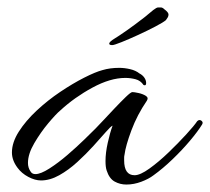

<svg xmlns="http://www.w3.org/2000/svg" viewBox="-20 -485 564 515"><path d="M319 10Q302 10 287.5 2Q273 -6 266 -28Q263 -37 263 -53Q263 -75 269 -102Q275 -129 282 -148Q277 -146 263.5 -130.5Q250 -115 230.5 -93.5Q211 -72 187.5 -50.5Q164 -29 139 -15Q114 -1 90 -1Q74 -1 56 -10.5Q38 -20 27 -35Q12 -55 12 -76Q12 -103 30.5 -132Q49 -161 78.5 -188.5Q108 -216 141.5 -238.5Q175 -261 205.5 -276.5Q236 -292 255 -297Q275 -303 300 -303Q314 -303 329 -299.5Q344 -296 354 -288Q362 -284 367 -277Q372 -270 372 -262Q372 -254 365 -257Q357 -269 343.5 -272.5Q330 -276 316 -276Q276 -276 228 -250Q180 -224 142 -189Q130 -179 109.5 -154.5Q89 -130 72 -101Q55 -72 55 -48Q55 -35 62 -25Q66 -18 75 -18Q89 -18 112.5 -33Q136 -48 161 -69.5Q186 -91 206.5 -111Q227 -131 236 -140Q241 -145 255.5 -160.5Q270 -176 287 -194Q304 -212 317.5 -225Q331 -238 335 -238Q340 -238 351.5 -235.5Q363 -233 371 -228Q379 -223 374 -215Q348 -177 332.5 -135.5Q317 -94 314 -70Q313 -66 313 -62.5Q313 -59 313 -55Q313 -15 341 -15Q356 -15 381 -33Q406 -51 432 -76Q458 -101 479.5 -124.5Q501 -148 509 -160Q512 -163 515 -163Q519 -163 522 -159.5Q525 -156 522 -151Q511 -133 490 -108Q469 -83 443 -58Q417 -33 392 -15Q379 -5 359 2.5Q339 10 319 10ZM281 -364Q273 -364 273 -368Q273 -373 288 -382Q298 -388 319.5 -403Q341 -418 368 -439Q382 -451 391 -458Q400 -465 404 -465Q407 -465 411.5 -465Q416 -465 421 -460Q432 -452 432 -446Q432 -442 430 -438.5Q428 -435 425 -431Q418 -425 397 -414Q376 -403 351 -391.5Q326 -380 306 -372Q286 -364 281 -364Z"/></svg>

Font: Allura
Style: Regular
Weight: 400
Designer: Robert E. Leuschke
Foundry: Robert E. Leuschke
Version: Version 1.110